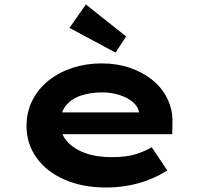

<svg xmlns="http://www.w3.org/2000/svg" viewBox="-20 -824 902 854"><path d="M452 10Q346 10 266 -25.5Q186 -61 142 -123Q98 -185 98 -263Q98 -327 124.5 -378.5Q151 -430 197 -466.5Q243 -503 303.5 -522.5Q364 -542 432 -542Q500 -542 557.5 -522.5Q615 -503 658.5 -467.5Q702 -432 725.5 -383Q749 -334 747 -274L746 -227H211L188 -324H616L599 -302V-322Q595 -349 572 -369Q549 -389 513 -401Q477 -413 434 -413Q383 -413 340.5 -399Q298 -385 273 -354Q248 -323 248 -275Q248 -232 276 -198Q304 -164 355.5 -144.5Q407 -125 477 -125Q545 -125 588 -139.5Q631 -154 655 -169L724 -66Q689 -43 645 -25.5Q601 -8 552 1Q503 10 452 10ZM494 -590 289 -700 362 -804 541 -662Z"/></svg>

Font: Lexend Tera
Style: Bold
Weight: 700
Designer: Bonnie Shaver-Troup, Thomas Jockin
Foundry: Lexend
Version: Version 1.007